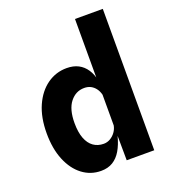

<svg xmlns="http://www.w3.org/2000/svg" viewBox="-142 -885 884 996"><g transform="rotate(-20 300.0 -386.5)"><path d="M246 6.5Q188.5 6.5 143.2 -27.8Q98 -62 72 -124.8Q46 -187.5 46 -273Q46 -360.5 74.2 -424Q102.5 -487.5 150.8 -521.8Q199 -556 258.5 -556Q295.5 -556 322.5 -542Q349.5 -528 367 -501.5Q384.5 -475 392 -438L409.5 -392L387 -362.5Q382 -382.5 371.2 -397Q360.5 -411.5 345 -419.8Q329.5 -428 309 -428Q262 -428 231 -388.8Q200 -349.5 200 -273.5Q200 -223 213 -189Q226 -155 250 -138Q274 -121 306.5 -121Q326 -121 343 -131Q360 -141 371.8 -157.5Q383.5 -174 387 -193L392.5 -171L387 -134Q375.5 -90 357 -58.5Q338.5 -27 311.2 -10.2Q284 6.5 246 6.5ZM388.5 0 387 -174V-780.5H540.5V0Z"/></g></svg>

Font: Spline Sans Mono
Style: Regular
Weight: 400
Monospace: yes
Designer: Eben Sorkin, Mirko Velimirovic
Foundry: Sorkin Type
Version: Version 1.004